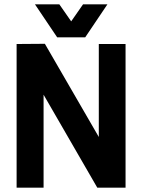

<svg xmlns="http://www.w3.org/2000/svg" viewBox="-20 -870 659 890"><path d="M182 -431V0H57V-666L188 -667L438 -235V-666H562V0H431ZM478 -850 375 -697H245L142 -850H255L310 -771L365 -850Z"/></svg>

Font: Epunda Sans
Style: Bold
Weight: 700
Designer: Simon Atzbach
Foundry: typofactur
Version: Version 2.204; ttfautohint (v1.8.4.7-5d5b)